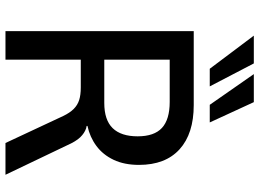

<svg xmlns="http://www.w3.org/2000/svg" viewBox="-146 -824 970 719"><g transform="rotate(90 339.5 -465.0)"><path d="M97 0V-705H374Q481 -705 539.5 -652Q598 -599 598 -500Q598 -445 579 -405Q560 -365 527 -340.5Q494 -316 452 -307V-304L461 -302Q479 -296 494.5 -280Q510 -264 525 -230L635 0H516L415 -216Q403 -241 388.5 -255.5Q374 -270 355 -276Q336 -282 308 -282H204V0ZM204 -370H366Q430 -370 460.5 -401.5Q491 -433 491 -495Q491 -557 459.5 -586Q428 -615 362 -615H204ZM373 -765 258 -930H363L439 -765ZM238 -765 114 -930H218L304 -765Z"/></g></svg>

Font: Nunito Sans 7pt SemiCondensed SemiBold
Style: Regular
Weight: 600
Width: 4
Designer: Vernon Adams
Foundry: Vernon Adams
Version: Version 3.101;gftools[0.9.27]